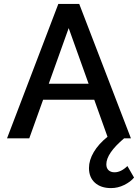

<svg xmlns="http://www.w3.org/2000/svg" viewBox="-20 -709 707 984"><path d="M667 201Q649 223 616.5 239Q584 255 549 255Q497 255 466.5 227.5Q436 200 436 152Q436 112 460.5 70.5Q485 29 531 -8L463 -198H201L130 0H16L279 -689H386L651 0H616Q525 77 525 133Q525 153 536.5 163.5Q548 174 567 174Q600 174 633 142ZM434 -280 332 -565 230 -280Z"/></svg>

Font: Martel Sans SemiBold
Style: Regular
Weight: 600
Designer: Dan Reynolds and Mathieu Réguer
Foundry: Dan Reynolds and Mathieu Réguer
Version: Version 1.002; ttfautohint (v1.1) -l 5 -r 5 -G 72 -x 0 -D la